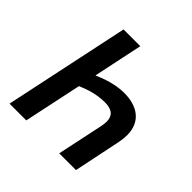

<svg xmlns="http://www.w3.org/2000/svg" viewBox="-184 -872 1030 1030"><g transform="rotate(45 331.0 -357.0)"><path d="M32 0H159L229 -330C281 -352 331 -367 390 -367C442 -367 469 -345 469 -301C469 -289 467 -275 464 -260L409 0H536L592 -270C596 -291 598 -309 598 -326C598 -432 522 -476 427 -476C362 -476 299 -454 251 -433L310 -714H183Z"/></g></svg>

Font: Noto Sans SemiBold
Style: Italic
Weight: 600
Italic angle: -12°
Designer: Monotype Design Team
Foundry: Monotype Imaging Inc.
Version: Version 2.013